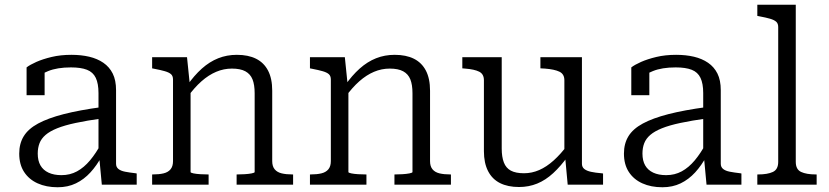

<svg xmlns="http://www.w3.org/2000/svg" viewBox="-20 -778 3491 809"><path d="M410 -327V-279Q346 -270 299 -260Q252 -250 221 -237.5Q190 -225 172 -209.5Q154 -194 146.5 -174.5Q139 -155 139 -131Q139 -101 150.5 -81Q162 -61 184.5 -50.5Q207 -40 239 -40Q275 -40 304.5 -56Q334 -72 359.5 -102.5Q385 -133 408 -176L409 -120Q388 -81 361 -51.5Q334 -22 300 -5.5Q266 11 223 11Q175 11 138.5 -5.5Q102 -22 81.5 -53.5Q61 -85 61 -131Q61 -173 80 -204Q99 -235 140.5 -257.5Q182 -280 248 -297Q314 -314 410 -327ZM409 0 398 -117 395 -122V-386Q395 -426 383.5 -450Q372 -474 346.5 -484Q321 -494 279 -494Q221 -494 183 -478.5Q145 -463 125 -444Q123 -451 126 -459Q129 -467 135 -473.5Q141 -480 149.5 -484.5Q158 -489 168 -490V-377H92V-494Q106 -505 133 -517Q160 -529 197.5 -538Q235 -547 281 -547Q322 -547 356 -539Q390 -531 415.5 -513.5Q441 -496 455 -468Q469 -440 469 -398V-88Q469 -74 479 -66Q489 -58 507 -54.5Q525 -51 551 -48L556 -47V0Z M621 0V-43H624Q650 -43 669 -47.5Q688 -52 698.5 -64.5Q709 -77 709 -99V-443Q709 -458 700.5 -465.5Q692 -473 674.5 -478Q657 -483 631 -488L621 -490V-537H768L780 -420L783 -415V-53Q783 -50 795 -47.5Q807 -45 824 -44Q841 -43 855 -43H859V0ZM1215 0H977V-43H980Q994 -43 1011 -44Q1028 -45 1040.5 -47.5Q1053 -50 1053 -53V-385Q1053 -421 1044 -443.5Q1035 -466 1014 -477.5Q993 -489 957 -489Q923 -489 891 -475.5Q859 -462 829 -435.5Q799 -409 770 -369L768 -417Q798 -460 830.5 -489Q863 -518 899.5 -532.5Q936 -547 978 -547Q1026 -547 1059 -530.5Q1092 -514 1109.5 -480.5Q1127 -447 1127 -396V-99Q1127 -77 1137.5 -64.5Q1148 -52 1167 -47.5Q1186 -43 1212 -43H1215Z M1286 0V-43H1289Q1315 -43 1334 -47.5Q1353 -52 1363.5 -64.5Q1374 -77 1374 -99V-443Q1374 -458 1365.5 -465.5Q1357 -473 1339.5 -478Q1322 -483 1296 -488L1286 -490V-537H1433L1445 -420L1448 -415V-53Q1448 -50 1460 -47.5Q1472 -45 1489 -44Q1506 -43 1520 -43H1524V0ZM1880 0H1642V-43H1645Q1659 -43 1676 -44Q1693 -45 1705.5 -47.5Q1718 -50 1718 -53V-385Q1718 -421 1709 -443.5Q1700 -466 1679 -477.5Q1658 -489 1622 -489Q1588 -489 1556 -475.5Q1524 -462 1494 -435.5Q1464 -409 1435 -369L1433 -417Q1463 -460 1495.5 -489Q1528 -518 1564.5 -532.5Q1601 -547 1643 -547Q1691 -547 1724 -530.5Q1757 -514 1774.5 -480.5Q1792 -447 1792 -396V-99Q1792 -77 1802.5 -64.5Q1813 -52 1832 -47.5Q1851 -43 1877 -43H1880Z M2094 -537V-152Q2094 -117 2103 -93.5Q2112 -70 2132.5 -59Q2153 -48 2188 -48Q2221 -48 2252 -61.5Q2283 -75 2313 -102Q2343 -129 2372 -168L2373 -120Q2343 -78 2311 -48.5Q2279 -19 2243.5 -4.5Q2208 10 2167 10Q2120 10 2087 -6.5Q2054 -23 2036.5 -57Q2019 -91 2019 -141V-440Q2019 -466 1999 -476Q1979 -486 1940 -489L1928 -490V-537ZM2432 -537V-88Q2432 -74 2442 -66Q2452 -58 2470.5 -54Q2489 -50 2514 -48L2521 -47V0H2372L2361 -119L2358 -125V-440Q2358 -466 2337 -476Q2316 -486 2276 -489L2257 -490V-537Z M2958 -327V-279Q2894 -270 2847 -260Q2800 -250 2769 -237.5Q2738 -225 2720 -209.5Q2702 -194 2694.5 -174.5Q2687 -155 2687 -131Q2687 -101 2698.5 -81Q2710 -61 2732.5 -50.5Q2755 -40 2787 -40Q2823 -40 2852.5 -56Q2882 -72 2907.5 -102.5Q2933 -133 2956 -176L2957 -120Q2936 -81 2909 -51.5Q2882 -22 2848 -5.5Q2814 11 2771 11Q2723 11 2686.5 -5.5Q2650 -22 2629.5 -53.5Q2609 -85 2609 -131Q2609 -173 2628 -204Q2647 -235 2688.5 -257.5Q2730 -280 2796 -297Q2862 -314 2958 -327ZM2957 0 2946 -117 2943 -122V-386Q2943 -426 2931.5 -450Q2920 -474 2894.5 -484Q2869 -494 2827 -494Q2769 -494 2731 -478.5Q2693 -463 2673 -444Q2671 -451 2674 -459Q2677 -467 2683 -473.5Q2689 -480 2697.5 -484.5Q2706 -489 2716 -490V-377H2640V-494Q2654 -505 2681 -517Q2708 -529 2745.5 -538Q2783 -547 2829 -547Q2870 -547 2904 -539Q2938 -531 2963.5 -513.5Q2989 -496 3003 -468Q3017 -440 3017 -398V-88Q3017 -74 3027 -66Q3037 -58 3055 -54.5Q3073 -51 3099 -48L3104 -47V0Z M3333 -758V-96Q3333 -64 3355.5 -53.5Q3378 -43 3417 -43H3421V0H3171V-43H3175Q3214 -43 3236.5 -53.5Q3259 -64 3259 -96V-664Q3259 -679 3250.5 -686.5Q3242 -694 3225 -699Q3208 -704 3181 -709L3171 -711V-758Z"/></svg>

Font: Roboto Serif 20pt Light
Style: Regular
Weight: 300
Version: Version 1.008